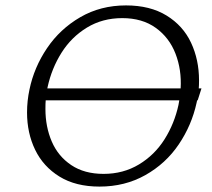

<svg xmlns="http://www.w3.org/2000/svg" viewBox="-20 -684 783 710"><path d="M711 -313H709L707 -304Q689 -221 641 -150Q593 -79 517.5 -36.5Q442 6 348 6Q260 6 200 -31Q140 -68 110 -130Q80 -192 80 -268Q80 -311 89 -353Q106 -435 154 -506Q202 -577 277 -620.5Q352 -664 446 -664Q535 -664 596 -626.5Q657 -589 686.5 -526Q716 -463 716 -387Q716 -367 715 -357H725ZM156 -362 155 -357H648Q652 -426 629 -485.5Q606 -545 556 -581Q506 -617 432 -617Q359 -617 301.5 -582Q244 -547 207.5 -489Q171 -431 156 -362ZM643 -313H149Q148 -302 148 -281Q148 -215 171.5 -160.5Q195 -106 243.5 -73.5Q292 -41 363 -41Q436 -41 494 -76Q552 -111 588.5 -169Q625 -227 640 -296Z"/></svg>

Font: Ysabeau Infant Semilight
Style: Italic
Weight: 300
Italic angle: -12°
Designer: Christian Thalmann (Catharsis Fonts)
Version: Version 0.003